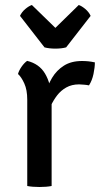

<svg xmlns="http://www.w3.org/2000/svg" viewBox="-20 -744 406 768"><path d="M359.5 -494.5Q359.5 -474.5 354 -448.2Q348.5 -422 336 -402.5Q326.5 -404.5 316.5 -405.2Q306.5 -406 296.5 -406.5Q267 -406.5 245.2 -394.2Q223.5 -382 208.5 -362.5Q193.5 -343 183.2 -320.5Q173 -298 166.5 -277L152 -295.5Q153 -330 161.5 -366Q170 -402 188.2 -432.5Q206.5 -463 235.8 -481.5Q265 -500 308 -500Q320.5 -500 333 -498.8Q345.5 -497.5 359.5 -494.5ZM52 -448Q55.5 -461.5 66.2 -477Q77 -492.5 88.5 -500.5Q136.5 -489 159.8 -450.2Q183 -411.5 186.5 -353.5V0Q166 4 138 4Q109.5 4 89 0V-345Q89 -384.5 77.2 -410.2Q65.5 -436 52 -448ZM158 -554.5 60 -680.5Q67 -696 81.2 -708Q95.5 -720 107.5 -724L201.5 -632.5L295 -724Q307 -720 321.2 -708Q335.5 -696 342.5 -680.5L244.5 -554.5Q226 -549.5 201.5 -549.5Q177 -549.5 158 -554.5Z"/></svg>

Font: Signika Negative
Style: Regular
Weight: 400
Designer: Anna Giedry
Foundry: Anna Giedry
Version: Version 2.001